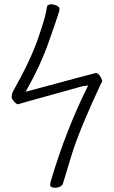

<svg xmlns="http://www.w3.org/2000/svg" viewBox="-20 -732 540 908"><path d="M459 -340Q355 -118 318 3L278 135Q275 146 263 151Q251 156 243.5 156Q236 156 230 155Q217 152 217 141Q218 131 222 119Q290 -111 393 -320L398 -328Q373 -325 362 -322L150 -263Q98 -249 66 -239H65Q58 -239 46.5 -252Q35 -265 35 -273.5Q35 -282 40 -297Q125 -447 161 -553Q198 -659 202 -700Q203 -707 213 -710Q217 -712 223.5 -712Q230 -712 245 -707Q260 -700 261 -693Q261 -691 261 -686Q261 -681 256 -666Q251 -649 211 -535Q171 -421 107 -309L101 -298L354 -366L430 -386Q432 -387 433 -387Q442 -387 450 -376Q463 -360 463 -345Q463 -343 459 -340Z"/></svg>

Font: Moon Stars Kai T HW Light
Style: Regular
Weight: 300
Designer: GuiWonder
Version: Version 1.101